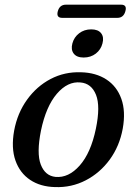

<svg xmlns="http://www.w3.org/2000/svg" viewBox="-20 -770 570 801"><path d="M318 -468.5Q380 -467 423.8 -438.5Q467.5 -410 486.2 -357.8Q505 -305.5 492 -233Q478.5 -160 437.8 -104.2Q397 -48.5 337.8 -17.8Q278.5 13 209.5 10.5Q148.5 9 105.8 -19.5Q63 -48 44.5 -100.2Q26 -152.5 39 -225Q52.5 -298 92.8 -354Q133 -410 191.2 -440.5Q249.5 -471 318 -468.5ZM211.5 -32Q266 -27 312.5 -79.5Q359 -132 380 -233Q399.5 -327 380.5 -374.5Q361.5 -422 316 -426Q262.5 -431.5 217.2 -378.8Q172 -326 151 -225.5Q132 -131 150 -83.8Q168 -36.5 211.5 -32ZM329 -530Q300 -530 287.5 -546.5Q275 -563 282 -589Q289 -615 310.2 -631.2Q331.5 -647.5 360.5 -647.5Q389.5 -647.5 402 -631.2Q414.5 -615 407.5 -589Q401 -563 379.8 -546.5Q358.5 -530 329 -530ZM221 -722.5Q228.5 -750.5 255 -750.5H485Q511 -750.5 503 -723Q495.5 -695.5 469.5 -695.5H239.5Q214 -695.5 221 -722.5Z"/></svg>

Font: Fraunces 9pt
Style: Italic
Weight: 400
Italic angle: -16°
Version: Version 1.000;[b76b70a41]